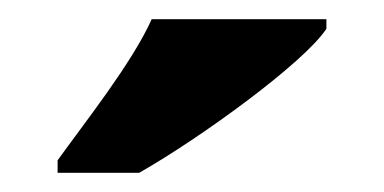

<svg xmlns="http://www.w3.org/2000/svg" viewBox="-20 -786 400 200"><path d="M40 -619V-606H125C190 -643 297 -721 320 -756V-766H138C118 -721 68 -658 40 -619Z"/></svg>

Font: Noto Serif Ethiopic SemiCondensed Black
Style: Regular
Weight: 900
Width: 4
Designer: Monotype Design Team
Foundry: Monotype Imaging Inc.
Version: Version 2.102